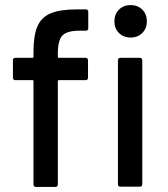

<svg xmlns="http://www.w3.org/2000/svg" viewBox="-20 -737 662 757"><path d="M208 -525V-513Q208 -509 212 -509H317Q327 -509 327 -499V-431Q327 -421 317 -421H212Q208 -421 208 -417V-10Q208 0 198 0H122Q112 0 112 -10V-417Q112 -421 108 -421H41Q31 -421 31 -431V-499Q31 -509 41 -509H108Q112 -509 112 -513V-531Q112 -597 127.5 -633Q143 -669 180 -684.5Q217 -700 284 -700H318Q328 -700 328 -690V-626Q328 -616 318 -616H294Q244 -616 226 -597Q208 -578 208 -525ZM431 -653Q431 -681 449 -699Q467 -717 495 -717Q523 -717 541 -699Q559 -681 559 -653Q559 -625 541 -607Q523 -589 495 -589Q467 -589 449 -607Q431 -625 431 -653ZM445 -11V-499Q445 -509 455 -509H531Q541 -509 541 -499V-11Q541 -1 531 -1H455Q445 -1 445 -11Z"/></svg>

Font: Amber EN Medium
Style: Regular
Weight: 500
Designer: Jeremy Tribby
Foundry: Tribby Type Co.
Version: Version 1.403 November 24, 2021